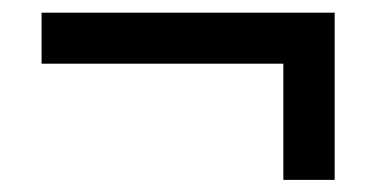

<svg xmlns="http://www.w3.org/2000/svg" viewBox="-20 -414 611 309"><path d="M436 -311.5H46.9V-393.6H518.6V-124.5H436Z"/></svg>

Font: Viking Open Sans Light
Style: Bold
Weight: 600
Foundry: Ascender Corporation
Version: Version 2.001